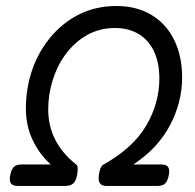

<svg xmlns="http://www.w3.org/2000/svg" viewBox="-20 -610 640 630"><path d="M577.6 -355.5Q577.6 -274.4 537.6 -198.7Q497.6 -123 417.5 -70.3H509.3Q522.5 -70.3 528.8 -64.9Q535.2 -59.6 535.2 -47.9Q535.2 -42.5 533.7 -35.2Q530.3 -16.1 522 -8.1Q513.7 0 497.1 0H328.6Q303.7 0 303.7 -25.4Q303.7 -33.2 304.7 -38.1Q308.6 -63.5 318.4 -69.3Q416.5 -124 459.7 -197.8Q502.9 -271.5 502.9 -352.5Q502.9 -403.8 485.4 -441.2Q467.8 -478.5 435.1 -498.3Q402.3 -518.1 356.9 -518.1Q305.7 -518.1 264.2 -494.1Q222.7 -470.2 192.9 -428.7Q166 -391.1 152.1 -344.5Q138.2 -297.9 138.2 -251Q138.2 -142.6 230.5 -69.8Q234.9 -66.9 234.9 -54.7Q234.9 -46.9 233.4 -38.1Q230 -17.6 221.2 -8.8Q212.4 0 195.8 0H38.1Q24.9 0 18.6 -5.4Q12.2 -10.7 12.2 -22.5Q12.2 -27.8 13.7 -35.2Q17.1 -54.2 25.4 -62.3Q33.7 -70.3 50.3 -70.3H146.5Q108.4 -105 86.7 -151.4Q64.9 -197.8 64.9 -253.4Q64.9 -312 81.3 -367.2Q97.7 -422.4 131.3 -469.2Q171.9 -525.9 230.5 -558.1Q289.1 -590.3 362.3 -590.3Q427.7 -590.3 476.6 -561.3Q525.4 -532.2 551.5 -479Q577.6 -425.8 577.6 -355.5Z"/></svg>

Font: Courier Prime
Style: Italic
Weight: 400
Italic angle: -10°
Designer: Alan Dague-Greene
Foundry: Quote-Unquote Apps
Version: Version 3.018